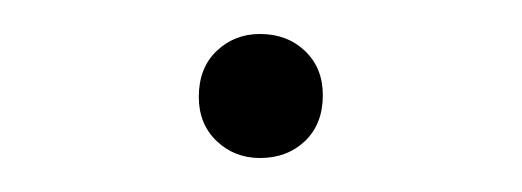

<svg xmlns="http://www.w3.org/2000/svg" viewBox="-20 -417 307 113"><path d="M133 -324Q118 -324 107.5 -334Q97 -344 97 -360Q97 -377 107.5 -387Q118 -397 133 -397Q149 -397 159.5 -387Q170 -377 170 -361Q170 -344 159.5 -334Q149 -324 133 -324Z"/></svg>

Font: Asap Thin
Style: Regular
Weight: 250
Designer: Pablo Cosgaya
Foundry: Omnibus-Type
Version: Version 3.001